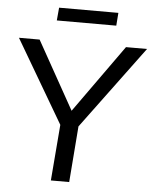

<svg xmlns="http://www.w3.org/2000/svg" viewBox="-59 -932 788 981"><g transform="rotate(5 335.0 -441.5)"><path d="M239 0 265 -320 280 -257 13 -712H119L324 -345H300L562 -712H670L333 -257L358 -320L333 0ZM198 -817 204 -883H508L503 -817Z"/></g></svg>

Font: Muli Medium
Style: Italic
Weight: 500
Italic angle: -4.541°
Designer: Vernon Adams
Foundry: Vernon Adams
Version: Version 2.100; ttfautohint (v1.8.1.43-b0c9)